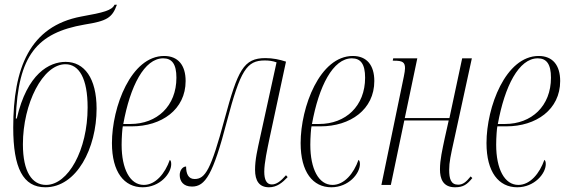

<svg xmlns="http://www.w3.org/2000/svg" viewBox="-20 -783 2401 813"><path d="M172 10C305 10 389 -156 389 -323C389 -452 337 -521 258 -521C189 -521 95 -472 51 -281H47C56 -548 136 -644 338 -679C432 -694 455 -707 475 -763H465C454 -739 419 -730 324 -713C106 -672 36 -495 36 -243C36 -71 78 10 172 10ZM175 0C116 0 77 -55 77 -172C77 -344 161 -511 257 -511C315 -511 351 -451 351 -328C351 -147 268 0 175 0Z M584 10C657 10 705 -48 705 -88C705 -100 702 -104 699 -106C679 -49 639 0 589 0C530 0 495 -68 495 -170C495 -201 498 -240 500 -248H538C664 -248 766 -319 766 -440C766 -507 734 -546 675 -546C535 -546 454 -330 454 -177C454 -54 506 10 584 10ZM532 -258H502C531 -418 591 -536 671 -536C708 -536 727 -512 727 -454C727 -334 645 -258 532 -258Z M1119 10C1153 10 1176 -10 1198 -33L1191 -41C1169 -16 1151 -2 1131 -2C1108 -2 1099 -23 1099 -56C1099 -94 1112 -152 1121 -196L1191 -522C1164 -531 1135 -537 1104 -537C1011 -537 987 -486 931 -279C873 -63 849 -25 804 -25C777 -25 768 -48 768 -78C753 -78 741 -61 741 -42C741 -17 755 7 793 7C849 7 882 -43 941 -270C998 -486 1025 -527 1101 -527C1119 -527 1134 -525 1151 -519L1082 -204C1070 -149 1060 -108 1060 -64C1060 -17 1078 10 1119 10Z M1383 10C1456 10 1504 -48 1504 -88C1504 -100 1501 -104 1498 -106C1478 -49 1438 0 1388 0C1329 0 1294 -68 1294 -170C1294 -201 1297 -240 1299 -248H1337C1463 -248 1565 -319 1565 -440C1565 -507 1533 -546 1474 -546C1334 -546 1253 -330 1253 -177C1253 -54 1305 10 1383 10ZM1331 -258H1301C1330 -418 1390 -536 1470 -536C1507 -536 1526 -512 1526 -454C1526 -334 1444 -258 1331 -258Z M1907 10C1942 10 1958 -2 1980 -29L1973 -36C1953 -11 1939 -1 1920 -1C1889 -1 1882 -26 1882 -64C1882 -96 1888 -124 1904 -196L1978 -536H1937L1883 -283H1694L1747 -536H1645L1643 -526H1650C1685 -526 1695 -519 1695 -494C1695 -486 1693 -474 1690 -459L1595 0H1635L1692 -273H1880L1863 -197C1853 -149 1843 -107 1843 -66C1843 -27 1855 10 1907 10Z M2170 10C2243 10 2291 -48 2291 -88C2291 -100 2288 -104 2285 -106C2265 -49 2225 0 2175 0C2116 0 2081 -68 2081 -170C2081 -201 2084 -240 2086 -248H2124C2250 -248 2352 -319 2352 -440C2352 -507 2320 -546 2261 -546C2121 -546 2040 -330 2040 -177C2040 -54 2092 10 2170 10ZM2118 -258H2088C2117 -418 2177 -536 2257 -536C2294 -536 2313 -512 2313 -454C2313 -334 2231 -258 2118 -258Z"/></svg>

Font: Noto Serif Display ExtraCondensed ExtraLight
Style: Italic
Weight: 200
Width: 2
Italic angle: -12°
Designer: Monotype Design Team
Foundry: Monotype Imaging Inc.
Version: Version 2.009